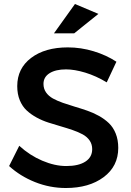

<svg xmlns="http://www.w3.org/2000/svg" viewBox="-20 -944 662 968"><path d="M25.9 -106.9 77.1 -209Q129.9 -160.6 193.1 -133.8Q256.3 -106.9 314 -106.9Q376 -106.9 410.4 -129.2Q444.8 -151.4 444.8 -191.9Q444.8 -216.8 431.9 -235.6Q418.9 -254.4 397 -266.4Q375 -278.3 346.7 -288.1Q318.4 -297.9 287.1 -306.9Q255.9 -315.9 224.6 -325.9Q193.4 -335.9 165 -351.3Q136.7 -366.7 114.7 -387Q92.8 -407.2 79.8 -438.5Q66.9 -469.7 66.9 -509.8Q66.9 -599.1 137 -652.1Q207 -705.1 321.8 -705.1Q388.2 -705.1 452.4 -685.5Q516.6 -666 566.9 -632.8L518.1 -528.8Q463.9 -561.5 409.7 -577.9Q355.5 -594.2 313 -594.2Q260.7 -594.2 230 -575Q199.2 -555.7 199.2 -521Q199.2 -496.6 212.2 -478Q225.1 -459.5 246.8 -447.5Q268.6 -435.5 297.1 -425.5Q325.7 -415.5 356.9 -406.2Q388.2 -397 419.4 -386.2Q450.7 -375.5 479 -359.6Q507.3 -343.8 529.1 -323Q550.8 -302.2 563.5 -270.5Q576.2 -238.8 576.2 -198.2Q576.2 -106 502.7 -51Q429.2 3.9 312 3.9Q231.4 3.9 156.2 -26.1Q81.1 -56.2 25.9 -106.9ZM252 -775.9 357.9 -923.8 476.1 -874 354 -775.9Z"/></svg>

Font: Trueno
Style: Rg
Weight: 400
Designer: Julieta Ulanovsky
Foundry: Julieta Ulanovsky
Version: Version 3.001b